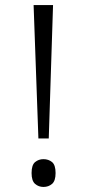

<svg xmlns="http://www.w3.org/2000/svg" viewBox="-20 -734 345 760"><path d="M132 -186 113 -714H190L173 -186ZM152 6Q133 6 119 -6Q105 -18 105 -49Q105 -81 119 -92.5Q133 -104 152 -104Q172 -104 186 -92.5Q200 -81 200 -49Q200 -18 186 -6Q172 6 152 6Z"/></svg>

Font: Noto Serif Armenian Light
Style: Regular
Weight: 300
Version: Version 2.007